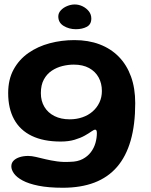

<svg xmlns="http://www.w3.org/2000/svg" viewBox="-20 -638 694 881"><path d="M268.5 223.5Q202 223.5 156.5 214.2Q111 205 83.8 190.2Q56.5 175.5 44.2 158.2Q32 141 32 125.5Q32 109.5 42.5 99Q53 88.5 70.5 83Q88 77.5 109.5 77.5Q125 77.5 145.2 82.2Q165.5 87 189.5 92.8Q213.5 98.5 241.8 102.5Q270 106.5 303 104.5Q336 104 359.2 91.8Q382.5 79.5 397 60.2Q411.5 41 418 18Q424.5 -5 424.5 -27.5Q424.5 -32 423.8 -35.5Q423 -39 421.2 -41Q419.5 -43 416.5 -43Q411 -43 399.5 -34.8Q388 -26.5 369 -15.8Q350 -5 322.5 3.2Q295 11.5 258.5 11.5Q179.5 11.5 125.8 -14.5Q72 -40.5 44.8 -90.2Q17.5 -140 17.5 -211Q17.5 -273.5 42.5 -319.2Q67.5 -365 110.5 -395Q153.5 -425 208 -439.5Q262.5 -454 321.5 -454Q385.5 -454 437 -434.5Q488.5 -415 525 -377.8Q561.5 -340.5 581 -287Q600.5 -233.5 600.5 -164.5Q600.5 -66 579.5 7Q558.5 80 517 128Q475.5 176 413.2 199.8Q351 223.5 268.5 223.5ZM300 -90.5Q331 -90.5 358 -99.8Q385 -109 405 -126.5Q425 -144 436.2 -167.8Q447.5 -191.5 447.5 -220.5Q447.5 -255.5 432.5 -282.8Q417.5 -310 388.8 -325.8Q360 -341.5 318.5 -341.5Q293 -341.5 266.5 -335Q240 -328.5 217.5 -313.5Q195 -298.5 181.2 -273.2Q167.5 -248 167.5 -210.5Q167.5 -174.5 183.8 -147.5Q200 -120.5 229.8 -105.5Q259.5 -90.5 300 -90.5ZM328 -504Q297 -504 272.2 -519Q247.5 -534 247.5 -562.5Q247.5 -578 259 -590.5Q270.5 -603 288 -610.2Q305.5 -617.5 323 -617.5Q342 -617.5 359.5 -608.8Q377 -600 388 -585.8Q399 -571.5 399 -553Q399 -526 378.2 -515Q357.5 -504 328 -504Z"/></svg>

Font: Gluten Medium
Style: Regular
Weight: 500
Designer: Tyler Finck
Foundry: Etcetera Type Company
Version: Version 1.300